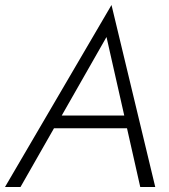

<svg xmlns="http://www.w3.org/2000/svg" viewBox="-40 -748 676 768"><path d="M207 -286 386 -600 457 -286ZM176 -235H468L521 0H581L406 -728L-20 0H42Z"/></svg>

Font: Jost* 300 Light Italic
Style: Italic
Weight: 300
Italic angle: -10°
Version: Version 3.200; ttfautohint (v0.97) -l 8 -r 50 -G 200 -x 14 -